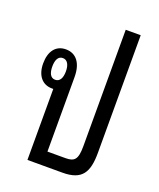

<svg xmlns="http://www.w3.org/2000/svg" viewBox="-138 -829 760 915"><g transform="rotate(20 242.0 -371.5)"><path d="M416 -743H340V-152C340 -84 324 -70 279 -70H188V-448C188 -518 157 -558 105 -558C54 -558 25 -520 25 -458C25 -397 56 -360 105 -360C107 -360 110 -360 112 -360V0H290C389 0 416 -48 416 -147ZM105 -404C81 -404 71 -427 71 -459C71 -491 81 -514 105 -514C129 -514 140 -491 140 -459C140 -426 129 -404 105 -404Z"/></g></svg>

Font: Noto Sans Thai Looped ExtraCondensed
Style: Regular
Weight: 400
Width: 2
Designer: Sasikarn Vongin, Ben Mitchell
Foundry: The Fontpad Ltd
Version: Version 1.001